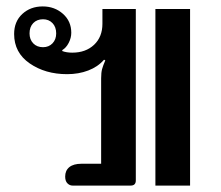

<svg xmlns="http://www.w3.org/2000/svg" viewBox="-20 -578 687 598"><path d="M183 -28Q183 -47 196 -57.5Q209 -68 234 -68H295V-334Q295 -352 298 -363Q301 -374 308 -390L304 -392Q285 -370 255 -358.5Q225 -347 189 -347Q121 -347 72.5 -380.5Q24 -414 24 -472Q24 -511 49.5 -534.5Q75 -558 113 -558Q150 -558 176 -535Q202 -512 202 -476Q202 -460 194 -444.5Q186 -429 174 -422V-419Q187 -414 205 -414Q247 -414 273 -438.5Q299 -463 299 -504V-550H403V-16Q403 0 387 0H206Q197 0 190 -7Q183 -14 183 -28ZM464 -550H572V0H464ZM155 -474Q155 -494 143.5 -506Q132 -518 114 -518Q95 -518 83.5 -506Q72 -494 72 -474Q72 -455 83.5 -443Q95 -431 114 -431Q132 -431 143.5 -443Q155 -455 155 -474Z"/></svg>

Font: Maitree Semibold
Style: Regular
Weight: 600
Designer: CadsonDemak Team
Foundry: CadsonDemak
Version: Version 1.000